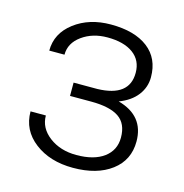

<svg xmlns="http://www.w3.org/2000/svg" viewBox="-87 -619 679 708"><g transform="rotate(15 253.0 -264.5)"><path d="M385.7 -388.7Q385.7 -436.5 350.1 -462.4Q314.5 -488.3 252 -488.3Q195.3 -488.3 155 -459.2Q114.7 -430.2 114.7 -385.7H56.6Q56.6 -451.7 113 -494.6Q169.4 -537.6 252 -537.6Q342.8 -537.6 393.6 -498.5Q444.3 -459.5 444.3 -387.7Q444.3 -349.6 420.9 -318.8Q397.5 -288.1 352.5 -271Q454.1 -243.2 454.1 -145Q454.1 -73.7 398.9 -32.2Q343.8 9.3 252.4 9.3Q164.1 9.3 106 -35.2Q47.9 -79.6 47.9 -151.4H106.4Q106.4 -103.5 148.7 -71.5Q190.9 -39.6 252.4 -39.6Q319.3 -39.6 357.2 -67.6Q395 -95.7 395 -144Q395 -197.3 360.4 -220.7Q325.7 -244.1 254.4 -244.1H173.8V-294.9H264.2Q385.7 -297.9 385.7 -388.7Z"/></g></svg>

Font: Roboto-Light
Style: Regular
Weight: 300
Designer: Google
Version: Version 2.137; 2017